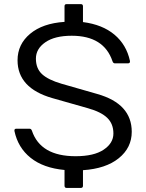

<svg xmlns="http://www.w3.org/2000/svg" viewBox="-20 -820 715 940"><path d="M50.8 -178.2C62.2 -124.2 88.5 -80.6 129.9 -47.4C171.2 -14.2 226.6 5.7 295.9 12.2V89.8C296.2 96.7 299.6 100.1 306.2 100.1H376C382.8 99.8 386.2 96.4 386.2 89.8V13.2C460.8 8.3 519.2 -11.2 561.5 -45.4C603.8 -79.6 625 -122.7 625 -174.8C625 -266.3 568.7 -328 456.1 -359.9L280.8 -410.2C237.5 -422.9 205.8 -438.5 185.8 -457C165.8 -475.6 155.8 -500.9 155.8 -533C155.8 -565 171.1 -591.7 201.9 -613C232.7 -634.4 275.7 -645 331.1 -645C436.2 -645 502.8 -603.4 530.8 -520C533 -513.2 537.1 -509.8 543 -509.8H606C614.1 -509.8 617.5 -513.8 616.2 -522C604.8 -574.7 579.5 -617.5 540.3 -650.4C501.1 -683.3 449.7 -703.8 386.2 -711.9V-790C385.9 -796.5 382.5 -799.8 376 -799.8H306.2C299.3 -799.8 295.9 -796.5 295.9 -790V-712.9C224.6 -708.3 168.5 -688.9 127.4 -654.5C86.4 -620.2 65.9 -577 65.9 -524.9C65.9 -434.1 122.6 -372.4 235.8 -339.8L411.1 -290C453.8 -278 485.1 -262.3 505.1 -242.9C525.1 -223.6 535.2 -198.1 535.2 -166.5C535.2 -134.9 519.3 -108.5 487.5 -87.2C455.8 -65.8 410 -55.2 350.1 -55.2C235.5 -55.2 164.2 -96.8 136.2 -180.2C134 -186.7 129.9 -189.9 124 -189.9H61C52.9 -190.3 49.5 -186.4 50.8 -178.2Z"/></svg>

Font: Numans
Style: Regular
Weight: 400
Designer: Jovanny Lemonad
Foundry: Jovanny Lemonad
Version: Version 001.001